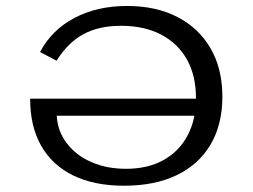

<svg xmlns="http://www.w3.org/2000/svg" viewBox="-20 -602 834 634"><path d="M389.7 11.3Q290.9 11.3 221.4 -22.8Q151.9 -56.9 115.6 -121.3Q79.3 -185.7 79.6 -276.2H662.9L663.7 -219.8H167.3Q170.2 -168.7 200.5 -129Q230.7 -89.2 281.5 -66.9Q332.3 -44.6 396.4 -44.6Q467.3 -44.6 519 -73Q570.7 -101.3 598.9 -153.7Q627.1 -206.1 627.1 -278.2Q627.1 -352.5 597.2 -405.7Q567.3 -458.9 511.9 -487.8Q456.5 -516.8 379.4 -516.8Q306.9 -516.8 255.9 -489.4Q204.9 -462.1 166.7 -401.5L112.3 -430.2Q150.4 -502.8 225.3 -542.5Q300.2 -582.3 399.5 -582.3Q495.8 -582.3 566.3 -545.6Q636.9 -509 675.6 -441.8Q714.3 -374.6 714.3 -282.8Q714.3 -190.9 675.5 -125Q636.7 -59.1 564.1 -23.9Q491.4 11.3 389.7 11.3Z"/></svg>

Font: Playfair 5pt SemiExpanded Light
Style: Regular
Weight: 300
Width: 6
Designer: Claus Eggers Sørensen
Foundry: Claus Eggers Sørensen
Version: Version 2.203